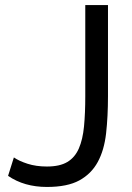

<svg xmlns="http://www.w3.org/2000/svg" viewBox="-20 -730 525 761"><path d="M35 -106Q55 -92 89 -81Q123 -70 166 -70Q217 -70 247 -88Q277 -106 292.5 -141.5Q308 -177 313 -229Q318 -281 318 -349V-710H408V-349Q408 -268 400.5 -201.5Q393 -135 367.5 -88Q342 -41 294.5 -15Q247 11 166 11Q76 11 12 -33Z"/></svg>

Font: IngvarSans
Style: Regular
Weight: 500
Version: Version 3.000